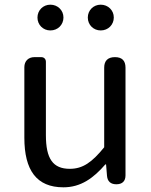

<svg xmlns="http://www.w3.org/2000/svg" viewBox="-20 -787 647 820"><path d="M516 -271V-498C516 -528 501 -543 471 -543C441 -543 425 -528 425 -498V-158C373 -94 334 -66 278 -66C206 -66 176 -109 176 -210V-523C176 -535 168 -543 156 -543H130H127C101 -543 84 -526 84 -500V-199C84 -60 136 13 251 13C325 13 379 -26 430 -85H433L437 -36C439 -12 453 0 477 0C502 0 516 -13 516 -38ZM235 -751C225 -761 211 -767 195 -767C164 -767 140 -743 140 -712C140 -681 164 -657 195 -657C211 -657 225 -663 235 -673C245 -683 251 -697 251 -712C251 -728 245 -741 235 -751ZM450 -751C440 -761 426 -767 410 -767C379 -767 355 -743 355 -712C355 -681 379 -657 410 -657C426 -657 440 -663 450 -673C460 -683 466 -697 466 -712C466 -728 460 -741 450 -751Z"/></svg>

Font: GenSenRounded2 TW R
Style: Regular
Weight: 400
Version: Version 2.100;PS 2.1;hotconv 16.6.51;makeotf.lib2.5.65220 DE